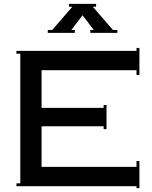

<svg xmlns="http://www.w3.org/2000/svg" viewBox="-20 -963 786 993"><path d="M367 -808V-793H227V-808H250L354 -928H337V-943H477V-928H460L564 -808H587V-793H447V-808H465L407 -884L349 -808ZM65 0V-15H85V-685H65V-700H686V-715H701V-575H686V-600H195V-405H516V-420H531V-295H516V-310H195V-100H686V-130H701V10H686V0Z"/></svg>

Font: Copperplate CC
Style: Regular
Weight: 400
Designer: indestructible type*
Foundry: Cowboy Collective
Version: Version 1.000